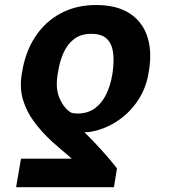

<svg xmlns="http://www.w3.org/2000/svg" viewBox="-20 -573 685 776"><path d="M440.5 183.6H45.1L64.8 68.3H270.1Q263.9 62.1 252.1 52.4Q240.3 42.7 224.9 29.5Q209.5 16.4 191.9 0.6Q148.6 -39.1 117.8 -80.9Q87 -122.7 73.2 -169.1Q59.3 -215.5 67.1 -268.6L68.8 -278.3Q81.3 -360.8 121.2 -422.6Q161.1 -484.3 224.2 -518.5Q287.2 -552.7 368.2 -552.7Q450.2 -552.7 501.7 -520.3Q553.3 -487.9 573.9 -429.7Q594.6 -371.4 583.1 -294.3L581.4 -284.3Q572.1 -218.5 537.1 -166.5Q502.1 -114.4 450.8 -81.5Q399.5 -48.5 340.8 -39.4Q337 -39 332.1 -38.9Q327.2 -38.8 321.3 -38.5Q336.3 -24.2 354.6 -4.9Q373 14.5 391.6 35Q410.3 55.6 426.3 74.5Q442.3 93.5 452.8 107.5ZM433.2 -268.6 434.9 -278.3Q441.4 -321.9 437.5 -357.6Q433.6 -393.4 413 -414.9Q392.5 -436.3 348.9 -436.3Q307.6 -436.3 280.2 -415.8Q252.7 -395.3 236.7 -359.6Q220.7 -324 214 -278.3L212.3 -268.6Q204 -212.9 221.1 -174.6Q238.1 -136.3 266.1 -118.5Q272.4 -115.9 279 -115.1Q285.5 -114.2 293.2 -114.2Q334.8 -114.2 363.3 -135.1Q391.7 -156.1 409 -191.3Q426.2 -226.5 433.2 -268.6Z"/></svg>

Font: Inter
Style: Italic
Weight: 400
Italic angle: -9.3988°
Designer: Rasmus Andersson
Foundry: rsms
Version: Version 4.001;git-66647c0bb